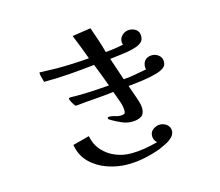

<svg xmlns="http://www.w3.org/2000/svg" viewBox="-109 -882 1217 1062"><g transform="rotate(-15 500.0 -350.5)"><path d="M781 -77Q781 -57 764.5 -41Q748 -25 726.5 -14.5Q705 -4 689 3Q643 20 595 30Q547 40 497 40Q440 40 383 20.5Q326 1 285 -39.5Q244 -80 234 -142L329 -167Q338 -118 368 -84Q398 -50 441 -32Q484 -14 531 -14Q570 -14 609 -20.5Q648 -27 685 -37Q667 -53 667 -77Q667 -100 685.5 -113.5Q704 -127 725 -127Q746 -127 763.5 -113.5Q781 -100 781 -77ZM837 -459Q837 -435 820.5 -423.5Q804 -412 784 -406Q743 -394 699.5 -388Q656 -382 613 -378Q619 -360 628.5 -334.5Q638 -309 646 -283.5Q654 -258 654 -240Q654 -206 633 -194Q612 -182 582 -182Q552 -182 524.5 -194Q497 -206 471 -221Q468 -223 462 -226.5Q456 -230 456 -234Q456 -242 465 -242Q481 -242 496.5 -236.5Q512 -231 528 -231Q540 -231 548 -234Q556 -237 556 -252Q556 -278 544 -310.5Q532 -343 523 -368Q498 -365 472.5 -362.5Q447 -360 421 -358Q395 -356 368.5 -354Q342 -352 316 -349Q312 -348 305 -348Q301 -348 294 -358Q287 -368 281.5 -379.5Q276 -391 276 -395Q276 -400 284.5 -400.5Q293 -401 303 -400.5Q313 -400 316 -400Q364 -400 412 -402.5Q460 -405 509 -409Q497 -442 484.5 -475Q472 -508 459 -540Q386 -532 313.5 -526.5Q241 -521 168 -521Q165 -534 160.5 -548Q156 -562 156 -575Q156 -578 158 -578Q182 -578 206 -576.5Q230 -575 254 -575Q301 -575 347.5 -577Q394 -579 441 -583Q428 -619 414 -654.5Q400 -690 386 -725L492 -741Q505 -704 517.5 -667Q530 -630 540 -592Q592 -596 643 -607Q639 -614 639 -623Q639 -646 656.5 -661.5Q674 -677 696 -677Q719 -677 735.5 -664.5Q752 -652 752 -628Q752 -605 739.5 -593.5Q727 -582 707 -575Q670 -563 631 -558.5Q592 -554 554 -549L597 -421Q631 -423 664 -429.5Q697 -436 731 -442Q728 -448 728 -455Q728 -480 742.5 -494.5Q757 -509 782 -509Q803 -509 820 -495Q837 -481 837 -459Z"/></g></svg>

Font: Kaisei Decol Medium
Style: Regular
Weight: 500
Designer: Font-Kai, 金井和夫
Foundry: KAZUO KANAI
Version: Version 5.003